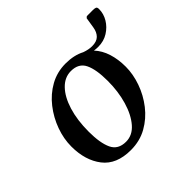

<svg xmlns="http://www.w3.org/2000/svg" viewBox="-142 -688 843 843"><g transform="rotate(-45 279.5 -266.5)"><path d="M220 10Q131 10 88.5 -45Q46 -100 46 -186Q46 -234 63.5 -282.5Q81 -331 113 -372Q145 -413 189 -437.5Q233 -462 286 -462Q338 -462 376 -442Q401 -433 422 -433Q451 -433 465.5 -447.5Q480 -462 484 -487L492 -537L499 -543H536Q548 -543 553.5 -540.5Q559 -538 559 -527Q559 -498 543.5 -472Q528 -446 501 -429Q474 -412 439 -412Q425 -412 414 -414Q439 -387 451 -349Q463 -311 463 -265Q463 -219 446 -170.5Q429 -122 397 -81Q365 -40 320.5 -15Q276 10 220 10ZM231 -31Q271 -31 300.5 -65Q330 -99 346.5 -155Q363 -211 363 -277Q363 -348 345 -385Q327 -422 279 -422Q240 -422 210 -391Q180 -360 163 -305Q146 -250 146 -178Q146 -108 164 -69.5Q182 -31 231 -31Z"/></g></svg>

Font: Spectral Medium
Style: Italic
Weight: 500
Italic angle: -10°
Designer: Jean-Baptiste Levee
Foundry: Production Type
Version: Version 2.001